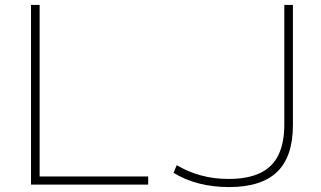

<svg xmlns="http://www.w3.org/2000/svg" viewBox="-20 -750 1305 780"><path d="M106 0V-730H141V-33H582V0ZM910 10Q846 10 789 -4.5Q732 -19 685 -48L698 -79Q743 -52 796 -37.5Q849 -23 909 -23Q986 -23 1036.5 -47Q1087 -71 1111 -120Q1135 -169 1135 -245V-730H1170V-242Q1170 -114 1106 -52Q1042 10 910 10Z"/></svg>

Font: M PLUS 1 ExtraLight
Style: Regular
Weight: 250
Version: Version 1.001